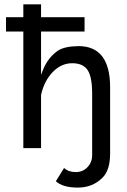

<svg xmlns="http://www.w3.org/2000/svg" viewBox="-20 -686 587 888"><path d="M489.3 -282.2V24.4Q489.3 99.6 455.1 134.8Q409.2 181.6 339.8 181.6Q270.5 181.6 238.3 152.3L276.4 90.8Q295.9 109.4 329.1 109.9Q362.3 110.4 384.3 87.4Q406.2 64.5 406.2 32.2V-252.9Q406.2 -330.1 385.3 -361.8Q364.3 -393.6 314 -393.6Q263.7 -393.6 224.1 -353Q184.6 -312.5 169.9 -247.1V-1H87.9V-540H7.8V-606.4H87.9V-666H169.9V-606.4H371.1V-540H169.9V-339.8L178.7 -362.3Q201.2 -418.9 247.1 -451.2Q277.3 -471.7 341.8 -472.7Q489.3 -473.6 489.3 -282.2Z"/></svg>

Font: BF_TEXT
Style: Regular
Weight: 400
Foundry: EA DICE
Version: Version 1.404